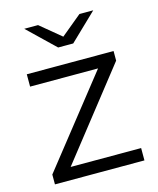

<svg xmlns="http://www.w3.org/2000/svg" viewBox="-110 -809 732 887"><g transform="rotate(-15 255.5 -365.5)"><path d="M42 0V-47L392 -490L407 -466H48V-525H463V-479L114 -35L96 -59H470V0ZM220 -607 91 -731H157L284 -626H228L355 -731H421L292 -607Z"/></g></svg>

Font: MOST Montserrat
Style: Regular
Weight: 400
Designer: Julieta Ulanovsky
Foundry: Julieta Ulanovsky
Version: Version 8.000;March 11, 2024;FontCreator 15.0.0.2926 64-bit